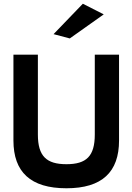

<svg xmlns="http://www.w3.org/2000/svg" viewBox="-20 -996 706 1029"><path d="M267 -813 354 -790 536 -919 424 -976ZM488 -703V-275C488 -159 443 -116 336 -116C229 -116 183 -159 183 -275V-703H52V-243C52 -74 144 13 336 13C527 13 618 -74 618 -243V-703Z"/></svg>

Font: Bluebird
Style: Ext
Weight: 400
Designer: Jasper
Foundry: Cannot Into Space Fonts
Version: Version 0.98